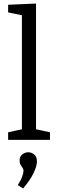

<svg xmlns="http://www.w3.org/2000/svg" viewBox="-20 -792 328 1087"><path d="M184 -51 176 -62 263 -43V0H26V-43L113 -62L104 -51V-713L112 -704L26 -722V-765L184 -772ZM111 275 81 256Q100 225 106.5 205.5Q113 186 113 176Q113 165 107.5 157.5Q102 150 96.5 141Q91 132 91 117Q91 94 106.5 82Q122 70 140 70Q158 70 173.5 82.5Q189 95 189 122Q189 148 170.5 187Q152 226 111 275Z"/></svg>

Font: Bitter Thin
Style: Regular
Weight: 400
Version: Version 3.021